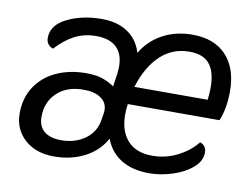

<svg xmlns="http://www.w3.org/2000/svg" viewBox="-63 -611 933 712"><g transform="rotate(10 403.0 -255.0)"><path d="M27 -124Q27 -182 55.5 -225Q84 -268 133.5 -290.5Q183 -313 245 -313Q281 -313 305 -305Q329 -297 351 -282L358 -330Q360 -350 360 -358Q360 -405 334 -430Q308 -455 257 -455Q213 -455 177 -436.5Q141 -418 107 -381Q81 -391 81 -417Q81 -466 137.5 -493.5Q194 -521 267 -521Q326 -521 365 -494.5Q404 -468 418 -420Q447 -469 496.5 -495.5Q546 -522 608 -522Q691 -522 736 -473.5Q781 -425 781 -339Q781 -273 761 -227H416Q413 -206 413 -188Q413 -125 445 -89.5Q477 -54 538 -54Q588 -54 632 -76Q676 -98 705 -134Q729 -125 729 -99Q729 -67 699 -41.5Q669 -16 624.5 -2Q580 12 538 12Q475 12 432.5 -14Q390 -40 372 -89Q346 -41 295 -14.5Q244 12 180 12Q111 12 69 -26Q27 -64 27 -124ZM705 -294Q708 -320 708 -341Q708 -398 684.5 -428Q661 -458 608 -458Q544 -458 498.5 -415Q453 -372 429 -294ZM330 -152 334 -177Q335 -181 335 -189Q335 -218 311 -234.5Q287 -251 246 -251Q183 -251 146 -216Q109 -181 109 -125Q109 -89 131.5 -70.5Q154 -52 196 -52Q248 -52 285.5 -79Q323 -106 330 -152Z"/></g></svg>

Font: Thasadith
Style: Bold Italic
Weight: 700
Italic angle: -9°
Designer: Cadson Demak Co.,Ltd.
Foundry: Cadson Demak Co.,Ltd.
Version: Version 1.000; ttfautohint (v1.6)